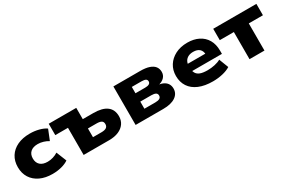

<svg xmlns="http://www.w3.org/2000/svg" viewBox="63 -1324 3164 2150"><g transform="rotate(-30 1645.0 -249.0)"><path d="M351 11Q259 11 191 -21Q123 -53 86 -111.5Q49 -170 49 -249Q49 -328 86 -386.5Q123 -445 191 -477Q259 -509 351 -509Q413 -509 468.5 -494.5Q524 -480 559 -455L506 -323Q478 -341 442 -352Q406 -363 371 -363Q309 -363 276 -333Q243 -303 243 -249Q243 -195 276 -165Q309 -135 371 -135Q406 -135 441 -145.5Q476 -156 505 -175L558 -43Q523 -18 468 -3.5Q413 11 351 11Z M756 0V-351H592V-498H948V-352H1084Q1199 -352 1257.5 -308Q1316 -264 1316 -178Q1316 -124 1288 -84Q1260 -44 1208.5 -22Q1157 0 1086 0ZM946 -120H1057Q1098 -120 1119 -134Q1140 -148 1140 -178Q1140 -209 1119 -221Q1098 -233 1057 -233H946Z M1428 0V-498H1774Q1845 -498 1890 -482.5Q1935 -467 1957 -438.5Q1979 -410 1979 -369Q1979 -327 1951 -298Q1923 -269 1871 -257L1874 -263Q1918 -256 1945.5 -239.5Q1973 -223 1986.5 -198Q2000 -173 2000 -141Q2000 -76 1944 -38Q1888 0 1786 0ZM1604 -108H1745Q1783 -108 1802 -119.5Q1821 -131 1821 -154Q1821 -179 1801.5 -189.5Q1782 -200 1745 -200H1604ZM1604 -308H1730Q1764 -308 1781.5 -318.5Q1799 -329 1799 -350Q1799 -371 1782 -380.5Q1765 -390 1729 -390H1604Z M2424 11Q2319 11 2244.5 -20.5Q2170 -52 2131.5 -110.5Q2093 -169 2093 -248Q2093 -324 2130 -382.5Q2167 -441 2233.5 -475Q2300 -509 2389 -509Q2471 -509 2533 -478Q2595 -447 2629 -388.5Q2663 -330 2663 -248V-206H2250V-301H2521L2504 -285Q2503 -336 2475 -361.5Q2447 -387 2394 -387Q2356 -387 2329 -373Q2302 -359 2287.5 -333Q2273 -307 2273 -268V-255Q2273 -211 2288.5 -182.5Q2304 -154 2339 -140.5Q2374 -127 2434 -127Q2481 -127 2527 -137Q2573 -147 2604 -165L2651 -43Q2610 -17 2549.5 -3Q2489 11 2424 11Z M2901 0V-351H2719V-498H3277V-351H3094V0Z"/></g></svg>

Font: Nunito Sans 10pt SemiExpanded Black
Style: Regular
Weight: 900
Width: 6
Designer: Vernon Adams
Foundry: Vernon Adams
Version: Version 3.101;gftools[0.9.27]